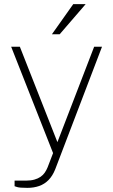

<svg xmlns="http://www.w3.org/2000/svg" viewBox="-20 -743 547 928"><path d="M112.5 165Q74.5 165 62.5 161Q50.5 157 50.5 157V130H105Q129 130 146.5 125Q164 120 176.2 111.5Q188.5 103 196.5 91.2Q204.5 79.5 210 66L236.5 -3L34 -517H76L257.5 -56L435 -517H473L247 75Q234 107.5 214.5 127.2Q195 147 169.2 156Q143.5 165 112.5 165ZM231 -577.5 334 -723H394L268.5 -577.5Z"/></svg>

Font: Public Sans Thin Thin
Style: Regular
Weight: 250
Version: Version 2.001